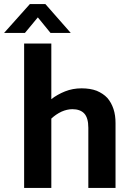

<svg xmlns="http://www.w3.org/2000/svg" viewBox="-56 -919 647 939"><path d="M195 -339V0H62V-706H195V-434C214 -449 237 -462 262 -472C287 -482 314 -487 343 -487C371 -487 396 -483 417 -475C438 -466 455 -455 469 -440C482 -425 492 -407 499 -386C506 -365 509 -342 509 -317V0H376V-294C376 -327 369 -350 356 -364C343 -378 323 -385 298 -385C281 -385 263 -381 245 -373C226 -364 210 -353 195 -339ZM166 -899 290 -758H191L129 -834L66 -758H-36L90 -899Z"/></svg>

Font: Holmes&Hills Bold
Style: Bold
Weight: 500
Designer: Noopur Datye, Girish Dalvi, Yashodeep Gholap, Pallavi Karambelkar
Foundry: Ek Type
Version: ""